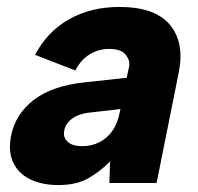

<svg xmlns="http://www.w3.org/2000/svg" viewBox="-20 -527 570 553"><path d="M295 0 297 -62Q265 -30 231.5 -12Q198 6 148 6Q101 6 67 -10.5Q33 -27 18 -59Q3 -91 12 -136Q24 -198 77 -239Q130 -280 225 -290L345 -303L352 -336Q355 -353 342 -369.5Q329 -386 294 -386Q263 -386 237.5 -370Q212 -354 197 -324L81 -369Q116 -436 179 -471.5Q242 -507 324 -507Q426 -507 469 -456Q512 -405 495 -319L431 0ZM327 -213 232 -202Q204 -198 186.5 -184.5Q169 -171 165 -151Q161 -132 174.5 -119Q188 -106 217 -106Q244 -106 266.5 -117.5Q289 -129 304 -150.5Q319 -172 325 -204Z"/></svg>

Font: Albert Sans ExtraBold
Style: Italic
Weight: 800
Italic angle: -11.25°
Designer: Andreas Rasmussen
Foundry: a.Foundry
Version: Version 1.025